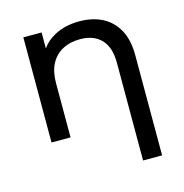

<svg xmlns="http://www.w3.org/2000/svg" viewBox="-108 -635 897 935"><g transform="rotate(-15 340.5 -167.5)"><path d="M374 -535Q439 -535 488.5 -510Q538 -485 566.5 -434Q595 -383 595 -305V200H499V-294Q499 -371 461 -410.5Q423 -450 355 -450Q304 -450 266 -429.5Q228 -409 207.5 -370Q187 -331 187 -273V0H91V-530H183V-450Q208 -485 248 -506Q302 -535 374 -535Z"/></g></svg>

Font: Montserrat Z Med
Style: Regular
Weight: 500
Designer: Julieta Ulanovsky
Foundry: Julieta Ulanovsky
Version: Version 8.000